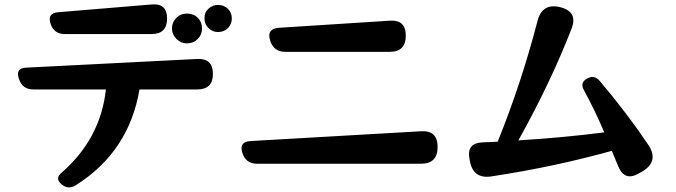

<svg xmlns="http://www.w3.org/2000/svg" viewBox="-20 -782 3040 863"><path d="M256 46Q226 20 256 -5Q432 -158 456 -380H130Q80 -380 65 -428Q48 -476 99 -478L867 -517Q937 -520 937 -450Q937 -380 867 -380H607Q559 -99 320 51Q287 72 256 46ZM271 -629Q222 -629 207 -676Q192 -723 241 -727L662 -762Q731 -768 731 -699Q731 -629 662 -629ZM820 -587Q793 -587 773 -607Q753 -627 753 -654Q753 -682 773 -702Q792 -721 820 -721Q850 -721 869 -702Q888 -683 888 -654Q888 -626 869 -607Q849 -587 820 -587ZM960 -638Q935 -638 917 -656Q899 -674 899 -699Q899 -727 917 -743Q936 -760 960 -760Q985 -760 1004 -743Q1022 -725 1022 -699Q1022 -675 1005 -656Q987 -638 960 -638Z M1136 -46Q1084 -46 1069 -96Q1054 -145 1106 -148L1872 -192Q1947 -197 1947 -121Q1947 -46 1872 -46ZM1263 -549Q1209 -549 1194 -601Q1178 -652 1232 -657L1732 -689Q1804 -694 1804 -622Q1804 -549 1732 -549Z M2730 -104Q2608 -70 2473.5 -41Q2339 -12 2188 11Q2107 23 2092 -58L2090 -69Q2077 -138 2147 -142L2217 -145Q2271 -279 2315.5 -414Q2360 -549 2396 -688Q2417 -769 2497 -750Q2579 -730 2549 -653Q2502 -532 2442.5 -407Q2383 -282 2310 -151Q2508 -163 2696 -187Q2675 -237 2652 -284.5Q2629 -332 2604 -378Q2586 -411 2619 -429Q2651 -447 2675 -419Q2798 -274 2894 -131Q2944 -56 2865 -10L2852 -3Q2788 35 2759 -34Z"/></svg>

Font: MaokenZhuyuanTi
Style: Regular
Weight: 400
Designer: Fontworks Inc & LongZhuTi team: ZERO子、时光羊、荆南、频凡、刘鹏、Little White Dog、帆影Magmeta、奈白不弍、白日月球、ChaoTawei、雨三（排名不分先后）
Version: Version 1.000; 20230222